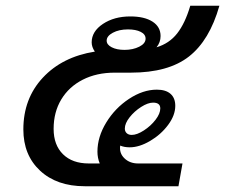

<svg xmlns="http://www.w3.org/2000/svg" viewBox="-20 -646 781 666"><path d="M166 -199Q166 -143 198.5 -111Q231 -79 288 -79H326Q318 -98 318 -120Q318 -171 348.5 -221Q379 -271 427.5 -303Q476 -335 524 -335Q555 -335 571.5 -320.5Q588 -306 588 -279Q588 -246 563 -212.5Q538 -179 500.5 -157Q463 -135 430 -135Q411 -135 397 -141Q393 -115 411.5 -97Q430 -79 459 -79H613L599 0H274Q177 0 119 -54Q61 -108 61 -197Q61 -304 128.5 -376.5Q196 -449 309 -467Q298 -483 298 -499Q298 -537 337 -563Q376 -589 432 -589Q481 -589 509 -571Q537 -553 537 -521Q537 -499 523 -482Q567 -495 594.5 -530Q622 -565 640 -626H741Q707 -506 635.5 -450Q564 -394 434 -394H378Q315 -394 267 -369.5Q219 -345 192.5 -301Q166 -257 166 -199ZM350 -505Q350 -491 367.5 -482Q385 -473 412 -473Q441 -473 463 -484Q485 -495 485 -512Q485 -527 468 -535.5Q451 -544 424 -544Q393 -544 371.5 -532.5Q350 -521 350 -505ZM413 -200Q413 -190 419.5 -184Q426 -178 437 -178Q455 -178 479 -193.5Q503 -209 519.5 -230.5Q536 -252 536 -270Q536 -290 511 -290Q493 -290 469.5 -275Q446 -260 429.5 -239Q413 -218 413 -200Z"/></svg>

Font: KoHo SemiBold
Style: Italic
Weight: 600
Italic angle: -10°
Version: Version 1.000; ttfautohint (v1.6)